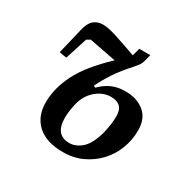

<svg xmlns="http://www.w3.org/2000/svg" viewBox="-127 -660 801 800"><g transform="rotate(30 274.0 -260.0)"><path d="M270 12Q190 12 147.5 -26.5Q105 -65 105 -132Q105 -201 141 -272Q177 -343 266 -427L137 -452L120 -442L86 -336L51 -342L81 -467Q89 -502 106.5 -517Q124 -532 150 -532Q176 -532 216 -519Q256 -506 321 -483L331 -520H384L376 -489Q373 -477 368 -469Q363 -461 351 -447Q311 -403 286.5 -366.5Q262 -330 244 -292L253 -288Q279 -314 307 -326Q335 -338 370 -338Q426 -338 461.5 -309Q497 -280 497 -223Q497 -176 480.5 -133.5Q464 -91 434 -59Q404 -27 362.5 -7.5Q321 12 270 12ZM274 -34Q305 -34 333 -58.5Q361 -83 378 -146Q384 -172 386.5 -191Q389 -210 389 -229Q389 -260 373.5 -274Q358 -288 330 -288Q292 -288 259.5 -260.5Q227 -233 216 -189Q211 -168 208.5 -149.5Q206 -131 206 -117Q206 -34 274 -34Z"/></g></svg>

Font: IBM Plex Serif Medm
Style: Italic
Weight: 500
Italic angle: -14°
Designer: Mike Abbink, Paul van der Laan, Pieter van Rosmalen
Foundry: Bold Monday
Version: Version 3.001